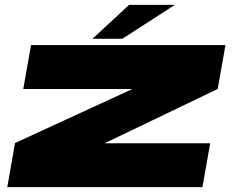

<svg xmlns="http://www.w3.org/2000/svg" viewBox="-20 -772 980 792"><path d="M10 0 42 -182 526.5 -405H76L108 -586H910L878 -405L411.5 -181H847L815 0ZM361.5 -612 512.5 -752H701.5L484.5 -612Z"/></svg>

Font: Anybody UltraExpanded Black
Style: Italic
Weight: 900
Width: 9
Italic angle: -10°
Designer: Tyler Finck
Foundry: Etcetera Type Company
Version: Version 1.010; ttfautohint (v1.8.3) -l 8 -r 50 -G 200 -x 14 